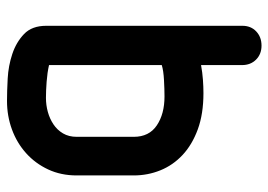

<svg xmlns="http://www.w3.org/2000/svg" viewBox="-132 -476 785 562"><g transform="rotate(-90 261.0 -194.5)"><path d="M142 -196Q142 -151 175.5 -128.5Q209 -106 260 -106Q281 -106 308.5 -107.5Q336 -109 352 -114V-444Q330 -449 303.5 -451Q277 -453 256 -453Q235 -453 215 -447.5Q195 -442 178.5 -431Q162 -420 152 -403Q142 -386 142 -363ZM29 -363Q29 -409 46.5 -446.5Q64 -484 94 -511Q124 -538 163.5 -552.5Q203 -567 247 -567Q275 -567 312.5 -565Q350 -563 384.5 -551.5Q419 -540 443 -517Q467 -494 467 -452V122Q467 147 450.5 162.5Q434 178 409 178Q384 178 368 162Q352 146 352 121V1Q330 5 309 6.5Q288 8 270 8Q209 8 164 -8.5Q119 -25 89 -53Q59 -81 44 -118Q29 -155 29 -196Z"/></g></svg>

Font: VDS
Style: Bold
Weight: 700
Designer: artmaker
Foundry: artmaker
Version: Version 1.000 2009 initial release